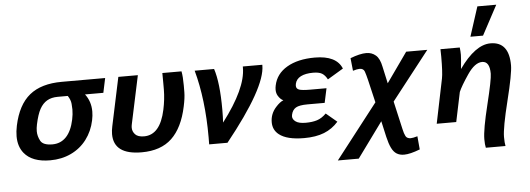

<svg xmlns="http://www.w3.org/2000/svg" viewBox="-58 -961 3671 1331"><g transform="rotate(-5 1778.0 -295.5)"><path d="M257.3 19Q132.3 19 76.7 -49.3Q39.1 -95.7 39.1 -167Q39.1 -200.7 47.4 -240.2Q77.6 -383.3 159.2 -449.7Q240.7 -516.1 384.8 -516.1H686L664.6 -415H537.1Q577.1 -362.8 577.1 -293Q577.1 -264.2 570.3 -231.9Q554.7 -157.2 511.5 -100.1Q468.3 -43 402.8 -12Q337.4 19 257.3 19ZM282.2 -89.8Q339.8 -89.8 378.2 -130.1Q416.5 -170.4 433.1 -249Q440.9 -285.2 440.9 -318.8Q440.9 -330.6 438.7 -358.2Q436.5 -385.7 417 -415H347.7Q303.2 -415 272.7 -397.2Q242.2 -379.4 221.9 -342.8Q201.7 -306.2 187 -236.8Q181.6 -211.4 181.6 -189.9Q181.6 -155.8 199.2 -122.8Q216.8 -89.8 282.2 -89.8Z M894 19Q699.7 19 699.7 -124Q699.7 -148.9 706.1 -178.2L777.8 -516.1H913.6L842.3 -181.2Q839.4 -168 839.4 -156.7Q839.4 -130.4 858.2 -110.1Q877 -89.8 919.9 -89.8Q1032.2 -89.8 1068.8 -262.2Q1084 -333.5 1084.5 -399.9V-442.4Q1084.5 -482.9 1084 -516.1H1217.3Q1224.6 -478.5 1224.6 -417Q1224.6 -409.7 1224.4 -370.1Q1224.1 -330.6 1211.4 -272Q1180.7 -126.5 1104.2 -53.7Q1027.8 19 894 19Z M1491.7 4.9H1364.3L1364.7 -44.4Q1364.7 -309.1 1308.6 -512.7H1443.8Q1476.1 -415 1476.1 -226.1Q1476.1 -178.7 1473.6 -137.2Q1643.6 -359.9 1643.6 -503.9V-512.7H1779.3V-507.8Q1779.3 -353.5 1491.7 4.9Z M2024.4 19Q1904.8 19 1850.6 -23.9Q1809.6 -56.2 1809.6 -109.9Q1809.6 -168.5 1850.1 -213.4Q1878.9 -245.6 1903.3 -254.9Q1882.8 -263.2 1866.2 -291Q1856 -308.6 1856 -332.5Q1856 -346.2 1859.4 -361.8Q1876 -441.9 1951.7 -486.3Q2027.3 -530.8 2146 -530.8Q2295.9 -530.8 2333.5 -438L2223.6 -372.1Q2208 -401.9 2186.8 -414.6Q2165.5 -427.2 2125 -427.2Q2071.8 -427.2 2039.3 -410.6Q2006.8 -394 1999.5 -360.8Q1998 -353.5 1998 -347.2Q1998 -326.7 2018.3 -319.3Q2038.6 -312 2094.7 -312H2208.5L2187 -211.9H2067.9Q2010.3 -211.9 1986.1 -197.5Q1961.9 -183.1 1954.6 -149.9Q1953.1 -144 1953.1 -138.2Q1953.1 -117.2 1975.1 -101.6Q1997.1 -85.9 2044.4 -85.9Q2090.3 -85.9 2123.5 -96.4Q2156.7 -106.9 2187.5 -137.7L2263.2 -74.2Q2221.7 -26.9 2164.1 -3.9Q2106.4 19 2024.4 19Z M2704.6 193.8Q2674.8 193.8 2653.6 180.9Q2632.3 168 2617.7 138.2Q2603 108.4 2591.8 59.8Q2580.6 11.2 2566.9 -50.8L2388.7 193.8H2243.2L2537.6 -185.1L2500 -344.7Q2491.2 -381.3 2483.4 -403.6Q2475.6 -425.8 2448.2 -425.8Q2431.6 -425.8 2401.9 -416.5L2392.6 -504.9Q2459.5 -530.8 2504.4 -530.8Q2542.5 -530.8 2569.8 -507.3Q2597.2 -483.9 2608.4 -426.8L2634.3 -309.1L2780.8 -516.1H2927.7L2664.1 -179.2L2708.5 16.1Q2715.3 48.3 2724.9 66.2Q2734.4 84 2760.7 84Q2774.9 84 2807.1 74.7L2815.4 167Q2746.1 193.8 2704.6 193.8Z M3409.7 195.3H3272.9Q3267.6 173.8 3267.6 134.8Q3267.6 69.3 3309.6 -101.6Q3351.6 -272.5 3351.6 -313.5Q3351.6 -399.4 3298.8 -399.4Q3248 -399.4 3196 -322.8Q3144 -246.1 3127 -205.6L3084 0H2948.2L3011.7 -309.1Q3020 -350.1 3020 -460Q3020 -484.9 3019 -512.7H3153.3Q3156.7 -485.8 3156.7 -461.4Q3156.7 -439.5 3148.9 -363.3Q3261.7 -522.9 3367.7 -522.9Q3496.6 -522.9 3496.6 -358.9Q3496.6 -300.8 3450.7 -116.2Q3404.8 68.4 3404.8 131.8Q3404.8 171.9 3409.7 195.3ZM3321.3 -580.6H3233.4L3299.8 -786.1H3431.2Z"/></g></svg>

Font: Cadman
Style: Bold Italic
Weight: 700
Italic angle: -12°
Designer: Paul James MIller
Foundry: High-Logic / Made with FontCreator
Version: Version 2.114;March 28, 2021;FontCreator 13.0.0.2683 64-bit